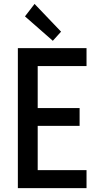

<svg xmlns="http://www.w3.org/2000/svg" viewBox="-20 -967 516 987"><path d="M71.8 0V-719.7H424.8V-627.4H173.8V-411.6H389.2V-319.8H173.8V-92.3H424.8V0ZM251.5 -757.3 108.4 -882.8 157.7 -946.8 293.9 -804.2Z"/></svg>

Font: Reddit Sans Condensed Medium
Style: Regular
Weight: 500
Designer: Stephen Hutchings
Foundry: Reddit
Version: Version 1.014